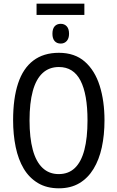

<svg xmlns="http://www.w3.org/2000/svg" viewBox="-20 -1010 636 1040"><path d="M178 -929V-990H437V-929ZM309 -881Q329 -881 341.5 -867.5Q354 -854 354 -827Q354 -802 341.5 -788Q329 -774 309 -774Q288 -774 276 -787.5Q264 -801 264 -827Q264 -854 276 -867.5Q288 -881 309 -881ZM546 -358Q546 -279 531.5 -212Q517 -145 486.5 -95Q456 -45 409.5 -17.5Q363 10 299 10Q233 10 185.5 -18.5Q138 -47 108.5 -96.5Q79 -146 65 -213.5Q51 -281 51 -359Q51 -477 78 -558.5Q105 -640 160.5 -682Q216 -724 299 -724Q385 -724 439.5 -676Q494 -628 520 -545.5Q546 -463 546 -358ZM140 -358Q140 -264 157.5 -199Q175 -134 210.5 -100.5Q246 -67 298 -67Q351 -67 385.5 -100Q420 -133 437 -198Q454 -263 454 -358Q454 -500 416 -573.5Q378 -647 299 -647Q246 -647 210.5 -614Q175 -581 157.5 -516.5Q140 -452 140 -358Z"/></svg>

Font: Noto Sans Display Condensed
Style: Regular
Weight: 400
Width: 3
Designer: Monotype Design Team
Foundry: Monotype Imaging Inc.
Version: Version 2.003